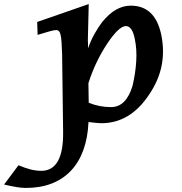

<svg xmlns="http://www.w3.org/2000/svg" viewBox="-183 -594 890 937"><path d="M-92.8 212.4Q-62 225.6 -34.4 232.7Q-6.8 239.7 18.1 239.7Q128.4 239.7 125 46.4L120.1 -330.1Q119.1 -363.8 117.4 -387.5Q115.7 -411.1 113.3 -420.9Q108.9 -447.3 91.3 -447.3Q81.1 -447.3 58.3 -440.9Q35.6 -434.6 0.5 -423.8L-1.5 -486.8L250 -574.2L245.6 -392.1L246.1 -393.1L247.1 -358.4Q259.8 -396 277.6 -427.7Q295.4 -459.5 315.9 -486.8Q349.6 -527.8 384 -547.1Q418.5 -566.4 455.1 -566.4Q574.2 -566.4 604 -424.3Q620.1 -346.2 605.7 -273.4Q591.3 -200.7 543.9 -131.3Q452.1 7.3 311.5 7.3Q303.7 7.3 288.3 5.9Q272.9 4.4 252.9 2Q252.4 2 252.4 2Q252.4 2 249 1Q245.6 78.6 223.6 138.7Q201.7 198.7 162.6 239.7Q123.5 280.8 68.4 302Q13.2 323.2 -57.1 323.2Q-75.7 323.2 -101.8 319.1Q-127.9 314.9 -163.1 306.6ZM250 -92.3Q278.8 -81.1 305.4 -76.2Q332 -71.3 358.4 -71.3Q396.5 -71.3 422.6 -97.9Q448.7 -124.5 463.9 -175.3Q478.5 -237.3 481.9 -296.1Q485.4 -355 474.6 -404.8Q462.4 -466.8 431.2 -466.8Q414.1 -466.8 391.1 -444.8Q368.2 -422.9 341.8 -383.3Q313.5 -341.3 289.3 -291.3Q265.1 -241.2 248.5 -188Z"/></svg>

Font: IranNastaliq
Style: Regular
Weight: 400
Designer: Hossein Zahedi
Version: Version 1.5